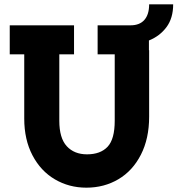

<svg xmlns="http://www.w3.org/2000/svg" viewBox="-20 -857 820 887"><path d="M668 -670V-625H669V-318Q669 -217 631 -142.5Q593 -68 527 -29Q461 10 379 10Q299 10 233.5 -28.5Q168 -67 130 -139.5Q92 -212 92 -309V-606H25V-740H322V-606H254V-299Q254 -219 288.5 -181.5Q323 -144 382 -144Q444 -144 477 -179Q510 -214 510 -299V-606H431V-740H583Q625 -740 647 -765Q669 -790 669 -837H780Q780 -773 749 -731.5Q718 -690 668 -670Z"/></svg>

Font: Arvo
Style: Bold
Weight: 700
Designer: Anton Koovit (Cyrillic Expansion: Cyreal)
Foundry: Anton Koovit, Yassin Baggar
Version: Version 3.000